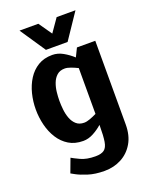

<svg xmlns="http://www.w3.org/2000/svg" viewBox="-165 -787 851 1083"><g transform="rotate(-20 260.5 -246.0)"><path d="M256 -412Q227 -412 209 -396Q191 -380 181.5 -355Q172 -330 169 -302Q166 -274 166 -250Q166 -226 169 -197.5Q172 -169 181.5 -144Q191 -119 209 -103Q227 -87 256 -87Q271 -87 291.5 -94.5Q312 -102 332 -112V-387Q312 -397 291.5 -404.5Q271 -412 256 -412ZM115 72Q128 80 163 96.5Q198 113 251 113Q286 113 303.5 100Q321 87 326.5 53.5Q332 20 332 -40V-46Q307 -24 277 -8Q247 8 216 8Q166 8 130 -14Q94 -36 70.5 -73Q47 -110 35.5 -156Q24 -202 24 -250Q24 -298 35.5 -344Q47 -390 70.5 -427Q94 -464 130 -486Q166 -508 216 -508Q249 -508 280 -490.5Q311 -473 337 -449L362 -500H472V2Q472 68 445 114Q418 160 372.5 184Q327 208 272 208H271Q215 208 173 194.5Q131 181 107.5 168Q84 155 84 155ZM426 -700 323 -547H193L90 -700H203L258 -621L313 -700Z"/></g></svg>

Font: Epunda Sans
Style: Bold
Weight: 700
Designer: Simon Atzbach
Foundry: typofactur
Version: Version 2.204; ttfautohint (v1.8.4.7-5d5b)